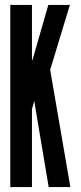

<svg xmlns="http://www.w3.org/2000/svg" viewBox="-20 -755 326 775"><path d="M21.5 0H109V-314.5L115.5 -337L117 -346H118.5L121 -330.5L176.5 0H264L182.5 -473L262 -735H175L113 -519.5L110.5 -512H109V-735H21.5Z"/></svg>

Font: League Gothic SemiCondensed
Style: Regular
Weight: 400
Width: 4
Designer: The League of Moveable Type
Version: Version 1.600; ttfautohint (v1.8.3)